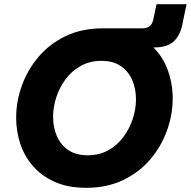

<svg xmlns="http://www.w3.org/2000/svg" viewBox="-20 -885 909 915"><path d="M391 10Q305 10 242.5 -17.5Q180 -45 138.5 -92Q97 -139 77 -199Q57 -259 57 -324Q57 -401 84 -476.5Q111 -552 163.5 -614Q216 -676 293 -713Q370 -750 470 -750Q476 -750 481 -750H659Q701 -750 710 -790L726 -865H869L848 -764Q837 -714 806.5 -686.5Q776 -659 716 -659H711Q758 -612 780.5 -548.5Q803 -485 803 -416Q803 -339 776 -263.5Q749 -188 696.5 -126Q644 -64 567 -27Q490 10 391 10ZM398 -145Q453 -145 495.5 -168.5Q538 -192 567.5 -231.5Q597 -271 612.5 -318Q628 -365 628 -412Q628 -461 610.5 -502.5Q593 -544 556.5 -569.5Q520 -595 463 -595Q409 -595 366 -571.5Q323 -548 293.5 -508.5Q264 -469 248.5 -422Q233 -375 233 -328Q233 -279 250.5 -237.5Q268 -196 304.5 -170.5Q341 -145 398 -145Z"/></svg>

Font: Be Vietnam Pro ExtraBold
Style: Italic
Weight: 800
Italic angle: -12°
Designer: Lam Bao, Tony Le, Vietanh Nguyen
Foundry: Yellow Type Foundry
Version: Version 1.002; ttfautohint (v1.8.3)